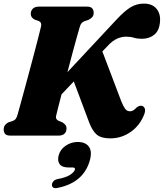

<svg xmlns="http://www.w3.org/2000/svg" viewBox="-21 -736 889 1042"><path d="M283 -105Q279.5 -89 297.5 -80L317 -72.5Q326.5 -66.5 333.2 -59Q340 -51.5 340 -39Q340 -21 329 -10.5Q318 0 296.5 0H36.5Q14 0 6.5 -9.5Q-1 -19 -1 -33.5Q-1 -48.5 7.2 -58.2Q15.5 -68 26 -72.5L49 -80Q59 -83.5 64.5 -91Q70 -98.5 74.5 -114.5Q80 -133.5 90.2 -171Q100.5 -208.5 113.5 -256.2Q126.5 -304 140.2 -355.2Q154 -406.5 166.5 -454.2Q179 -502 188.5 -538.8Q198 -575.5 202 -594Q206.5 -615 188 -622.5L167.5 -629.5Q146 -640.5 146 -660.5Q146 -678 157.2 -689Q168.5 -700 189.5 -700H452.5Q471.5 -700 479.5 -690.5Q487.5 -681 487.5 -666.5Q487.5 -651.5 479.2 -642.8Q471 -634 459 -628L436 -620.5Q427.5 -617 421.5 -610.2Q415.5 -603.5 411 -587Q405.5 -569 395 -531.2Q384.5 -493.5 371.5 -444.8Q358.5 -396 345 -344.5L613 -631.5Q657 -678.5 689.5 -697.5Q722 -716.5 759.5 -716.5Q804.5 -716.5 827.5 -689.5Q850.5 -662.5 847.5 -621Q844.5 -571 817 -548.2Q789.5 -525.5 749.5 -525.5Q724.5 -525.5 705.5 -531.2Q686.5 -537 663.5 -537Q638 -537 613.2 -525.5Q588.5 -514 565.5 -489L534.5 -457L637.5 -185.5Q647.5 -161 657.5 -146.5Q667.5 -132 685 -132Q695 -132 703.5 -137.8Q712 -143.5 721.5 -153.5Q737 -165 749.5 -161.5Q759.5 -159 764.5 -148Q769.5 -137 762 -116Q738.5 -55 688.2 -20Q638 15 577.5 15Q527.5 15 503.5 -6Q479.5 -27 462.5 -72.5L379.5 -294L313 -224Q301.5 -179.5 293.2 -147.2Q285 -115 283 -105ZM352 173Q315.5 173 302.5 154.5Q289.5 136 297.5 107Q306 74.5 335.8 54.5Q365.5 34.5 401 34.5Q442 34.5 460.8 59.2Q479.5 84 467.5 131Q434.5 255 292.5 283.5Q275 287.5 267.5 281.8Q260 276 261 265.5Q261.5 256 268.5 248Q275.5 240 290.5 236Q338 227.5 360 212.5Q382 197.5 385.5 184.5Q388.5 173 373.5 173Z"/></svg>

Font: Fraunces 72pt S050 Black
Style: Italic
Weight: 900
Italic angle: -16°
Version: Version 1.000; ttfautohint (v1.8.3)